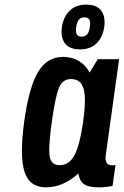

<svg xmlns="http://www.w3.org/2000/svg" viewBox="-20 -798 534 828"><path d="M401.6 -542.7 366.6 -485Q349.6 -517.3 319.8 -535Q290 -552.7 251.9 -552.7Q183.6 -552.7 144.6 -488.3Q105.6 -423.9 84.6 -275.6Q64 -125.7 85.5 -57.9Q107 10 179.3 10Q214.4 10 250.1 -5.1Q285.7 -20.3 318.1 -50.3Q322.7 -17.4 342.5 -3.7Q362.3 10 405.4 10Q419.9 10 434.2 8.6Q448.6 7.3 465.4 3.9L478.1 -87.1Q474.1 -85.4 471.1 -85.3Q468.1 -85.1 463.3 -85.1Q446.6 -85.1 439.9 -96.5Q433.1 -107.9 435.9 -127.9L493.7 -542.7ZM338.3 -271.3Q323.4 -169.6 300.5 -127.6Q277.6 -85.6 236.4 -85.6Q201.1 -85.6 194.4 -123.4Q187.6 -161.1 204.4 -279.9Q219.9 -388.1 235.6 -422.6Q251.3 -457.1 285.9 -457.1Q328.6 -457.1 340.6 -415.1Q352.7 -373.1 338.3 -271.3ZM324.9 -585Q369.9 -585 396.4 -611Q423 -637 429.4 -681.2Q435.9 -725.4 416.6 -751.8Q397.4 -778.1 351.7 -778.1Q307.3 -778.1 280.3 -751.8Q253.4 -725.4 247 -681.2Q240.6 -637 260.1 -611Q279.7 -585 324.9 -585ZM332 -639.9Q317.1 -639.9 311.3 -649.5Q305.4 -659.1 308.7 -681.6Q312 -704 320.7 -713.6Q329.4 -723.3 344.3 -723.3Q359.1 -723.3 365.1 -713.6Q371 -704 367.7 -681.6Q364.4 -659.1 355.6 -649.5Q346.9 -639.9 332 -639.9Z"/></svg>

Font: Secuela ExtLt
Style: Italic
Weight: 200
Italic angle: -8°
Designer: Fernando Haro
Foundry: deFharo
Version: Version 1.704